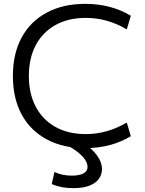

<svg xmlns="http://www.w3.org/2000/svg" viewBox="-20 -760 756 998"><path d="M423 10Q308 10 223 -35.5Q138 -81 92.5 -165Q47 -249 47 -365Q47 -481 92.5 -565Q138 -649 223 -694.5Q308 -740 423 -740Q557 -740 660 -678L639 -607Q539 -667 426 -667Q335 -667 268.5 -630Q202 -593 166 -525.5Q130 -458 130 -365Q130 -273 166 -205Q202 -137 268.5 -100Q335 -63 426 -63Q537 -63 639 -123L660 -52Q557 10 423 10ZM360 218Q298 218 249 197L263 134Q284 144 307 148.5Q330 153 354 153Q377 153 395 148.5Q413 144 424 134Q435 124 435 107Q435 82 410 54.5Q385 27 338 0L410 -20Q458 12 484 47.5Q510 83 510 120Q510 147 494 169.5Q478 192 445 205Q412 218 360 218Z"/></svg>

Font: M PLUS 2
Style: Regular
Weight: 400
Designer: Coji Morishita
Foundry: UNDERFOREST DESIGN
Version: Version 1.001